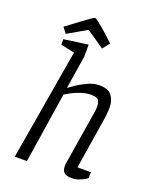

<svg xmlns="http://www.w3.org/2000/svg" viewBox="-155 -932 831 1025"><g transform="rotate(20 260.5 -419.5)"><path d="M379 4Q361 4 348.5 -0.5Q336 -5 329.5 -16Q323 -27 323 -46Q323 -49 323 -52Q323 -55 324 -59L372 -357Q374 -367 375.5 -380Q377 -393 377 -397Q377 -422 368.5 -436Q360 -450 325 -450Q297 -450 269 -440.5Q241 -431 219 -419.5Q197 -408 186 -401L124 0H55L162 -630L84 -647V-678L221 -697V-630L191 -440Q201 -448 227 -465.5Q253 -483 286 -498Q319 -513 350 -513Q401 -513 421 -486Q441 -459 441 -421Q441 -408 440 -394Q439 -380 437.5 -367.5Q436 -355 434 -344L389 -61H465V-27Q463 -25 450 -17.5Q437 -10 418.5 -3Q400 4 379 4ZM295 -702 194 -771 86 -709 62 -741 133 -794Q164 -817 178 -827Q192 -837 197.5 -840Q203 -843 205 -843Q210 -843 224.5 -831.5Q239 -820 254 -807.5Q269 -795 273 -791L327 -742Z"/></g></svg>

Font: Faustina Light Light
Style: Italic
Weight: 300
Italic angle: -8°
Version: Version 1.200